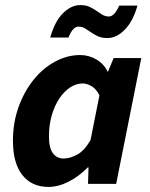

<svg xmlns="http://www.w3.org/2000/svg" viewBox="-20 -725 592 757"><path d="M31 -170Q31 -241 53 -302.5Q75 -364 112 -410Q149 -456 197 -482Q245 -508 296 -508Q330 -508 360 -490.5Q390 -473 404 -443H406L428 -496H537L438 0H327L329 -65H326Q292 -30 251 -9Q210 12 171 12Q105 12 68 -35Q31 -82 31 -170ZM231 -100Q256 -100 284.5 -115.5Q313 -131 337 -173L372 -349Q360 -374 341.5 -385Q323 -396 306 -396Q280 -396 256 -380Q232 -364 213.5 -336Q195 -308 184 -270Q173 -232 173 -187Q173 -142 188.5 -121Q204 -100 231 -100ZM178 -577Q196 -641 228.5 -673Q261 -705 296 -705Q318 -705 333 -698Q348 -691 360 -682.5Q372 -674 383.5 -667Q395 -660 410 -660Q431 -660 450 -703H522Q504 -640 471.5 -607.5Q439 -575 404 -575Q381 -575 366 -582Q351 -589 339 -597.5Q327 -606 315.5 -613Q304 -620 289 -620Q267 -620 250 -577Z"/></svg>

Font: mr_Source Sans Pro
Style: Bold Italic
Weight: 700
Italic angle: -11°
Designer: Paul D. Hunt
Foundry: Adobe Systems Incorporated
Version: Version 1.036;July 10, 2024;FontCreator 11.5.0.2430 64-bit